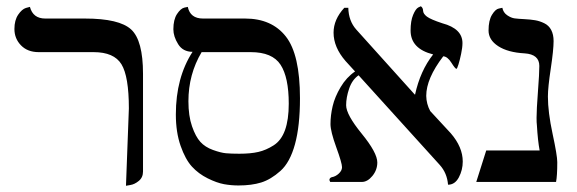

<svg xmlns="http://www.w3.org/2000/svg" viewBox="-20 -579 1836 611"><path d="M380.9 12.2 390.1 -233.9Q390.1 -335.9 366.5 -374.5Q342.8 -413.1 277.8 -413.1H103Q67.9 -413.1 46.9 -434.6Q25.9 -456.1 25.9 -486.8Q25.9 -514.6 37.8 -532.2Q49.8 -549.8 62.5 -553.7L75.2 -557.1Q85 -520 124 -520H250Q359.9 -520 397.5 -485.1Q435.1 -450.2 435.1 -344.2V-33.2Q435.1 -14.2 421.6 -3.2Q408.2 7.8 394.5 9.8Z M777.8 -413.1H621.6Q579.6 -342.3 579.6 -256.8Q579.6 -210 591.1 -177Q602.5 -144 617.7 -127.4Q632.8 -110.8 657.7 -101.8Q682.6 -92.8 699.2 -91.3Q715.8 -89.8 741.7 -89.8Q777.8 -89.8 802.2 -95.5Q826.7 -101.1 850.8 -116.5Q875 -131.8 887 -165Q898.9 -198.2 898.9 -249Q898.9 -333 872.8 -373Q846.7 -413.1 777.8 -413.1ZM738.8 11.2Q715.8 11.2 692.9 7.1Q669.9 2.9 640.9 -11.5Q611.8 -25.9 590.8 -48.8Q569.8 -71.8 554.7 -115Q539.6 -158.2 539.6 -214.8Q539.6 -332 592.8 -414.1Q562 -414.1 546.9 -438.5Q531.7 -462.9 531.7 -485.8Q531.7 -516.6 543.2 -534.2Q554.7 -551.8 566.4 -554.7L577.6 -557.1Q585.4 -520 626 -520H759.8Q844.7 -520 889.6 -462.9Q934.6 -405.8 934.6 -266.1Q934.6 -178.2 918.7 -120.1Q902.8 -62 872.3 -34.9Q841.8 -7.8 811.3 1.7Q780.8 11.2 738.8 11.2Z M1451.7 -441.9Q1451.7 -427.7 1447.5 -408Q1443.4 -388.2 1439 -374Q1434.6 -359.9 1432.6 -359.9Q1428.7 -359.9 1416.5 -379.4Q1404.3 -398.9 1390.6 -399.9Q1336.4 -329.1 1336.4 -273.9Q1336.9 -248 1349.1 -225.6L1414.6 -154.8Q1452.6 -110.8 1452.6 -64.9Q1452.6 -38.1 1440.2 -14.6Q1427.7 8.8 1405.8 8.8Q1402.8 -28.3 1379.4 -54.2L1121.1 -339.4Q1100.6 -325.2 1091.1 -297.1Q1081.5 -269 1081.5 -244.1Q1081.5 -214.4 1131.1 -153.6Q1180.7 -92.8 1180.7 -62Q1180.7 -38.1 1165 -19Q1149.4 0 1131.3 0H1030.8Q1028.8 -3.9 1028.3 -5.9Q1028.3 -12.7 1035.6 -15.1Q1047.9 -17.1 1058.1 -26.6Q1068.4 -36.1 1068.4 -46.9Q1068.4 -60.1 1050 -110.6Q1031.7 -161.1 1031.7 -184.1Q1031.7 -211.9 1038.6 -241.2Q1045.4 -270.5 1064 -301.8Q1082.5 -333 1109.9 -351.6L1079.6 -384.8Q1041.5 -428.7 1041.5 -475.1Q1041.5 -517.1 1075.7 -554.2H1088.4Q1089.4 -512.2 1113.8 -484.9L1299.3 -278.8L1300.8 -277.8Q1317.4 -354 1358.4 -405.8Q1286.6 -423.8 1286.6 -481.9Q1286.6 -512.7 1294.7 -531.7Q1302.7 -550.8 1311 -555.2L1319.3 -559.1Q1326.2 -554.2 1326.4 -544.7Q1326.7 -535.2 1338.6 -526.1Q1350.6 -517.1 1387.7 -504.9Q1451.7 -487.8 1451.7 -441.9Z M1723.6 -272Q1723.6 -222.2 1738.5 -153.1Q1753.4 -84 1753.4 -63Q1753.4 -19 1749.5 0H1495.6L1527.3 -100.1H1697.3Q1691.4 -130.9 1688.5 -181.2Q1687.5 -188 1687.5 -204.1Q1687.5 -230 1691.9 -287.6Q1696.3 -345.2 1696.3 -369.1Q1696.3 -406.2 1649.4 -409.2Q1596.2 -412.1 1565.4 -432.1Q1534.7 -452.1 1534.7 -481.9Q1534.7 -514.2 1545.7 -532Q1556.6 -549.8 1567.4 -551.8L1578.6 -554.2Q1581.5 -539.1 1594 -530.5Q1606.4 -522 1617.9 -520.5Q1629.4 -519 1648.4 -518.1Q1668.5 -517.1 1682.9 -514.6Q1697.3 -512.2 1711.9 -505.1Q1726.6 -498 1734.1 -483.6Q1741.7 -469.2 1741.7 -448.2Q1741.7 -420.4 1732.7 -360.6Q1723.6 -300.8 1723.6 -272Z"/></svg>

Font: Linux Libertine Capitals
Style: Small Caps
Weight: 400
Designer: Philipp H. Poll
Foundry: Philipp H. Poll
Version: Version 5.1.3